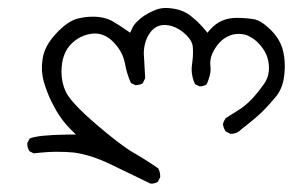

<svg xmlns="http://www.w3.org/2000/svg" viewBox="-20 -237 723 474"><path d="M63 141.6Q96.7 137.7 120.8 137.7Q145 137.7 162.6 139.6Q205.6 145.5 254.6 169.4Q303.7 193.4 351.6 216.3Q352.5 216.3 355.2 216.3Q357.9 216.3 362.3 215.1Q366.7 213.9 370.1 211.4L375.5 200.2Q375.5 199.2 375.5 197Q375.5 194.8 375 191.4Q374 184.6 370.6 178.7Q341.3 158.2 309.8 140.1Q278.3 122.1 216.8 69.3Q154.3 15.6 142.1 -11.2Q131.8 -33.2 131.8 -60.1Q131.8 -105.5 157.2 -129.9Q178.7 -150.4 207 -153.8Q210.4 -154.3 214.4 -154.3Q239.3 -154.3 260.3 -132.8Q283.2 -109.4 288.6 -79.6Q293 -54.7 303.2 -32.2L314 -26.9Q314.5 -26.9 314.9 -26.9Q325.2 -26.9 332.5 -31.7L338.4 -43.9Q337.4 -68.4 336.2 -84.2Q335 -100.1 335 -104Q335 -130.4 346.7 -150.4Q361.3 -175.3 385.7 -175.3Q408.2 -175.3 429.7 -159.2Q451.7 -142.6 455.6 -124.5Q456.5 -118.2 456.5 -107.2Q456.5 -96.2 454.8 -84Q453.1 -71.8 453.1 -65.9Q453.1 -47.4 461.4 -29.3L472.2 -23.9Q472.7 -23.9 475.3 -23.9Q478 -23.9 482.4 -25.1Q486.8 -26.4 490.2 -28.8Q500 -50.8 500 -66.4Q500 -69.8 499.5 -73.2Q499 -76.7 499 -80.6Q499 -102.5 516.6 -125.5Q534.2 -148.4 560.5 -152.8Q565.4 -153.3 570.1 -153.3Q574.7 -153.3 582 -152.1Q589.4 -150.9 597.7 -146Q607.9 -140.6 617.2 -131.3Q644 -104.5 644 -69.3Q644 -46.9 631.8 -29.8Q613.3 -3.9 598.6 10.7Q584 25.4 568.6 34.9Q553.2 44.4 537.1 54.7Q532.2 62 530.3 69.8Q532.2 80.1 537.1 87.4L548.3 93.3Q549.3 93.3 550.8 93.3Q565.4 93.3 576.7 81.5Q613.3 53.2 629.9 36.4Q646.5 19.5 662.1 0.5Q679.2 -21 682.1 -55.2Q683.1 -64.9 683.1 -73.2Q683.1 -97.7 677.2 -117.2Q669.4 -143.1 646 -165.5Q623 -187.5 605 -189.9Q584.5 -192.9 564 -192.9Q523.9 -192.9 498.5 -163.6L492.2 -156.2Q482.9 -167.5 479.5 -171.1Q476.1 -174.8 472.7 -178.2Q469.2 -181.6 466.3 -184.6Q460 -190.4 452.6 -196.3Q434.1 -211.9 407.2 -215.8Q398.4 -217.3 390.1 -217.3Q374.5 -217.3 362.3 -211.9Q335 -200.7 318.8 -184.1Q309.6 -175.3 305.7 -165.5L301.3 -156.2Q277.8 -172.9 260.3 -183.1Q239.7 -195.8 209 -195.8Q190.4 -195.8 170.9 -190.9Q146 -184.1 117.7 -153.3Q89.8 -123 85.4 -92.8Q83.5 -80.1 83.5 -73Q83.5 -65.9 83.5 -62.5Q84.5 -48.3 87.9 -36.1Q95.7 -9.8 105.5 10.7Q120.6 41.5 133.8 58.6Q142.1 69.8 153.3 81.1L167.5 95.2H147.5Q72.8 96.2 53.2 105L47.4 116.2Q47.4 116.7 47.4 119.6Q47.4 122.6 48.6 127.2Q49.8 131.8 52.7 136.2Z"/></svg>

Font: NaikaiFont
Style: Light
Weight: 300
Version: Version 1.89